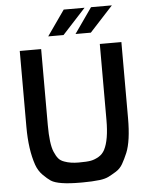

<svg xmlns="http://www.w3.org/2000/svg" viewBox="-61 -983 792 1037"><g transform="rotate(-5 334.5 -464.5)"><path d="M346 5H332Q213 5 174 -20Q156 -32 132.5 -55.5Q109 -79 97 -113Q68 -197 68 -320V-732H184V-320Q184 -218 202 -175Q212 -151 223.5 -137Q235 -123 256 -116Q288 -104 333 -104Q378 -104 399 -108Q420 -112 441.5 -124.5Q463 -137 475 -160Q502 -212 502 -320V-732H619V-320Q619 -196 593 -133Q579 -100 565 -75.5Q551 -51 527.5 -36.5Q504 -22 486 -13Q468 -4 439 0Q396 5 346 5ZM228 -797 324 -934H437L311 -797ZM376 -797 472 -934H585L459 -797Z"/></g></svg>

Font: Exo
Style: DemiBold
Weight: 600
Designer: Natanael Gama
Version: Version 1.00